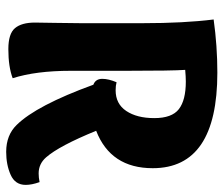

<svg xmlns="http://www.w3.org/2000/svg" viewBox="-71 -642 723 621"><g transform="rotate(90 290.5 -331.5)"><path d="M489 -119Q510 -95 541 -95Q554 -95 569 -98Q578 -73 578 -53Q578 -19 545.5 -4.5Q513 10 471 10Q417 10 384 -24Q321 -88 254 -272Q235 -279 235 -301Q235 -321 246 -347Q257 -344 272 -344Q316 -344 339 -378.5Q362 -413 362 -469Q362 -526 333 -548.5Q304 -571 244 -571Q228 -571 206 -569Q209 -529 209 -378V-199Q209 -86 233 -11Q196 3 139 3Q89 3 71 -18.5Q53 -40 53 -83Q53 -99 54 -147.5Q55 -196 55 -231V-431Q55 -565 43 -661Q129 -673 215 -673Q524 -673 524 -464Q524 -328 403 -281Q452 -161 489 -119Z"/></g></svg>

Font: Overlock Black
Style: Regular
Weight: 900
Designer: Dario Muhafara
Foundry: Dario Manuel Muhafara
Version: Version 1.002